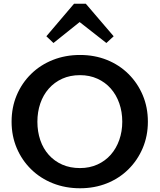

<svg xmlns="http://www.w3.org/2000/svg" viewBox="-20 -994 854 1027"><path d="M408 13Q330 13 263 -13.5Q196 -40 146.5 -88.5Q97 -137 69.5 -202Q42 -267 42 -343Q42 -420 69.5 -485Q97 -550 146.5 -598.5Q196 -647 263 -673.5Q330 -700 408 -700Q486 -700 552 -673.5Q618 -647 667 -598.5Q716 -550 743.5 -485Q771 -420 771 -343Q771 -267 743.5 -202Q716 -137 667 -88.5Q618 -40 552 -13.5Q486 13 408 13ZM408 -95Q459 -95 501 -114Q543 -133 572.5 -166.5Q602 -200 618 -245.5Q634 -291 634 -343Q634 -396 618 -441.5Q602 -487 572.5 -520.5Q543 -554 501 -573Q459 -592 408 -592Q355 -592 313 -573Q271 -554 241 -520Q211 -486 195.5 -440.5Q180 -395 180 -343Q180 -290 195.5 -244.5Q211 -199 241 -165.5Q271 -132 313 -113.5Q355 -95 408 -95ZM266 -764 228 -800 376 -974H439L588 -800L549 -764L406 -876Z"/></svg>

Font: BioRhyme
Style: Bold
Weight: 700
Designer: Aoife Mooney
Foundry: Aoife Mooney Type
Version: Version 1.600;gftools[0.9.33]